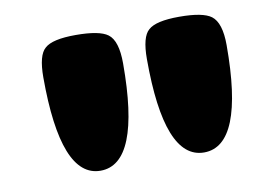

<svg xmlns="http://www.w3.org/2000/svg" viewBox="-49 -847 630 477"><g transform="rotate(-10 266.0 -608.5)"><path d="M271 -689.9Q271 -437 169.9 -437Q69.8 -437 69.8 -689.9Q69.8 -746.1 88.9 -762.2Q107.9 -779.8 167 -779.8Q227.1 -779.8 248 -764.2Q271 -747.1 271 -689.9ZM532.2 -689.9Q532.2 -437 431.2 -437Q331.1 -437 331.1 -689.9Q331.1 -746.1 350.1 -762.2Q369.1 -779.8 428.2 -779.8Q487.8 -779.8 508.8 -764.2Q532.2 -746.6 532.2 -689.9Z"/></g></svg>

Font: GGS TheRock Black
Style: Regular
Weight: 900
Designer: Rodrigo Fuenzalida (2012); Goodgame Studios (2014)
Foundry: Rodrigo Fuenzalida,2012;  GGS,2014
Version: Version 1.002 | FøM Mod